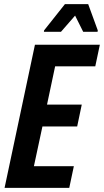

<svg xmlns="http://www.w3.org/2000/svg" viewBox="-20 -903 500 923"><path d="M2 0 148 -688H460L438 -584H245L206 -400H373L351 -295H184L143 -104H335L313 0ZM191 -750 192 -757 292 -883H404L450 -757L449 -750H380L341 -828L273 -750Z"/></svg>

Font: Saira Condensed SemiBold
Style: Italic
Weight: 600
Width: 3
Italic angle: -12°
Designer: Hector Gatti with collaboration of the Omnibus-Type team
Foundry: Omnibus-Type
Version: Version 1.101